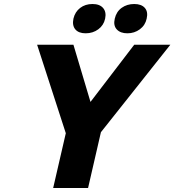

<svg xmlns="http://www.w3.org/2000/svg" viewBox="-20 -937 869 957"><path d="M346 -714 431 -429 649 -714H829L483 -278L419 0H245L308 -273L165 -714ZM407 -771Q372 -771 355.5 -790.5Q339 -810 346 -844Q354 -878 379.5 -897.5Q405 -917 441 -917Q477 -917 494 -897Q511 -877 504 -844Q497 -811 470 -791Q443 -771 407 -771ZM711 -844Q704 -811 677 -791Q650 -771 615 -771Q580 -771 562 -790.5Q544 -810 552 -844Q560 -879 586.5 -898Q613 -917 649 -917Q685 -917 702 -897.5Q719 -878 711 -844Z"/></svg>

Font: Passageway
Style: BdIt
Weight: 700
Foundry: Ascender Corporation
Version: Version 1.11